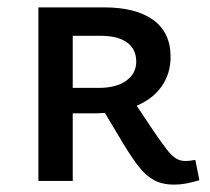

<svg xmlns="http://www.w3.org/2000/svg" viewBox="-20 -490 570 520"><path d="M84 0V-470H262Q348 -470 395 -436Q442 -402 442 -336Q442 -290 417 -255Q392 -220 345 -201.5Q298 -183 232 -183H132V-252H248Q295 -252 322 -271.5Q349 -291 349 -323Q349 -357 324 -375Q299 -393 253 -393H177V0ZM452 10Q419 10 396.5 -2.5Q374 -15 355.5 -39Q337 -63 315 -99L257 -196L336 -225L396 -135Q418 -103 431.5 -85.5Q445 -68 456.5 -61Q468 -54 482 -54Q489 -54 496.5 -55Q504 -56 509 -57L520 -2Q500 4 484 7Q468 10 452 10Z"/></svg>

Font: Ysabeau SC SemiBold
Style: Regular
Weight: 600
Designer: Christian Thalmann (Catharsis Fonts)
Version: Version 2.001;gftools[0.9.30]; featfreeze: smcp